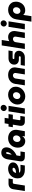

<svg xmlns="http://www.w3.org/2000/svg" viewBox="2506 -3310 1013 6064"><g transform="rotate(-90 3012.0 -278.5)"><path d="M10 0 67 -367Q78 -436 124.5 -475.5Q171 -515 241 -515H406L384 -380H280Q264 -380 252 -370Q240 -360 238 -344L184 0Z M676 0Q599 0 539 -26Q479 -52 444.5 -102.5Q410 -153 410 -227Q410 -293 433 -348Q456 -403 497 -443.5Q538 -484 593.5 -506Q649 -528 715 -528Q772 -528 816.5 -508.5Q861 -489 887.5 -455Q914 -421 914 -375Q914 -327 889.5 -291Q865 -255 823.5 -231.5Q782 -208 729.5 -196Q677 -184 620 -182Q611 -182 603 -182Q595 -182 587 -182Q595 -163 618.5 -150.5Q642 -138 682 -138H839L817 0ZM582 -277Q585 -277 588 -277Q591 -277 594 -278Q638 -280 667.5 -288.5Q697 -297 714 -308.5Q731 -320 738 -332Q745 -344 745 -355Q745 -369 734 -379Q723 -389 698 -389Q664 -389 640 -372Q616 -355 601.5 -330.5Q587 -306 584 -283Q583 -281 582.5 -279.5Q582 -278 582 -277Z M1086 0Q1021 0 984 -32Q947 -64 947 -122Q947 -130 948 -138Q949 -146 950 -154L1008 -530Q1015 -575 1031 -613.5Q1047 -652 1073 -681Q1099 -710 1135.5 -726.5Q1172 -743 1220 -743Q1278 -743 1315.5 -721.5Q1353 -700 1371.5 -664Q1390 -628 1390 -583Q1390 -535 1371 -487.5Q1352 -440 1316.5 -396.5Q1281 -353 1230.5 -316.5Q1180 -280 1117 -254L1131 -398Q1165 -415 1189 -444Q1213 -473 1225.5 -504.5Q1238 -536 1238 -560Q1238 -575 1232.5 -584Q1227 -593 1215 -593Q1201 -593 1192 -581Q1183 -569 1179 -545L1122 -180Q1121 -172 1120 -165.5Q1119 -159 1119 -154Q1119 -146 1124 -142Q1129 -138 1138 -138H1260L1239 0Z M1589 13Q1525 13 1478 -17.5Q1431 -48 1405.5 -101Q1380 -154 1380 -220Q1380 -287 1402 -343.5Q1424 -400 1463.5 -441Q1503 -482 1557.5 -505Q1612 -528 1677 -528Q1733 -528 1781.5 -512Q1830 -496 1867 -464.5Q1904 -433 1924 -387.5Q1944 -342 1944 -283Q1944 -269 1942.5 -254Q1941 -239 1936 -208L1900 0H1735L1747 -78H1742Q1715 -35 1674 -11Q1633 13 1589 13ZM1652 -138Q1686 -138 1711.5 -157Q1737 -176 1752 -206.5Q1767 -237 1767 -271Q1767 -301 1755.5 -323.5Q1744 -346 1723 -359.5Q1702 -373 1673 -373Q1641 -373 1615 -355Q1589 -337 1574.5 -307.5Q1560 -278 1560 -241Q1560 -210 1571 -187Q1582 -164 1603 -151Q1624 -138 1652 -138Z M2204 0Q2140 0 2104.5 -34Q2069 -68 2069 -129Q2069 -146 2072 -164L2148 -638H2322L2251 -189Q2248 -171 2248 -164Q2248 -155 2253.5 -148.5Q2259 -142 2270 -142H2382L2359 0ZM2026 -379 2047 -515H2441L2420 -379Z M2446 0 2527 -515H2701L2620 0ZM2629 -571Q2590 -571 2563 -598.5Q2536 -626 2536 -663Q2536 -691 2550.5 -714Q2565 -737 2589 -751Q2613 -765 2640 -765Q2679 -765 2705.5 -738Q2732 -711 2732 -672Q2732 -645 2717.5 -622Q2703 -599 2680 -585Q2657 -571 2629 -571Z M2998 13Q2925 13 2867 -18Q2809 -49 2775.5 -104Q2742 -159 2742 -229Q2742 -293 2767 -347.5Q2792 -402 2835 -442.5Q2878 -483 2934 -505.5Q2990 -528 3052 -528Q3124 -528 3181.5 -497Q3239 -466 3272.5 -411.5Q3306 -357 3305 -286Q3305 -223 3280.5 -168Q3256 -113 3213.5 -73Q3171 -33 3115.5 -10Q3060 13 2998 13ZM3013 -142Q3048 -142 3074.5 -160.5Q3101 -179 3116 -208.5Q3131 -238 3131 -273Q3131 -303 3119.5 -326Q3108 -349 3086.5 -361.5Q3065 -374 3035 -374Q3000 -374 2973 -356Q2946 -338 2931 -308Q2916 -278 2916 -243Q2916 -214 2927.5 -191Q2939 -168 2961 -155Q2983 -142 3013 -142Z M3348 0 3394 -308Q3405 -373 3442 -422.5Q3479 -472 3539 -500Q3599 -528 3675 -528Q3747 -528 3801 -502.5Q3855 -477 3885 -431.5Q3915 -386 3915 -325Q3915 -315 3914 -302.5Q3913 -290 3911 -279L3866 0H3693L3737 -281Q3738 -286 3738.5 -292.5Q3739 -299 3739 -302Q3739 -335 3717.5 -355.5Q3696 -376 3662 -376Q3637 -376 3616 -364.5Q3595 -353 3581.5 -334Q3568 -315 3564 -292L3520 0Z M3967 0 3988 -130H4234Q4245 -130 4252.5 -134.5Q4260 -139 4264 -146.5Q4268 -154 4268 -162Q4268 -173 4261 -180.5Q4254 -188 4240 -188H4165Q4119 -188 4082.5 -204.5Q4046 -221 4024 -254Q4002 -287 4002 -337Q4002 -386 4026.5 -426.5Q4051 -467 4095 -491.5Q4139 -516 4197 -516H4449L4428 -386H4210Q4200 -386 4193 -381.5Q4186 -377 4182 -371Q4178 -365 4178 -356Q4178 -346 4184.5 -338.5Q4191 -331 4204 -331H4278Q4329 -331 4365.5 -312.5Q4402 -294 4421 -261.5Q4440 -229 4440 -186Q4440 -136 4413 -93.5Q4386 -51 4340.5 -25.5Q4295 0 4239 0Z M4494 0 4609 -730H4781L4744 -497L4743 -490Q4773 -509 4806.5 -518.5Q4840 -528 4870 -528Q4932 -528 4975 -503.5Q5018 -479 5041 -435Q5064 -391 5064 -335Q5064 -319 5061.5 -302.5Q5059 -286 5057 -271L5013 0H4840L4884 -272Q4885 -279 4886 -287.5Q4887 -296 4887 -302Q4887 -324 4877.5 -340Q4868 -356 4850.5 -365.5Q4833 -375 4810 -375Q4788 -375 4767 -364.5Q4746 -354 4731 -335Q4716 -316 4712 -290L4666 0Z M5115 0 5196 -515H5370L5289 0ZM5298 -571Q5259 -571 5232 -598.5Q5205 -626 5205 -663Q5205 -691 5219.5 -714Q5234 -737 5258 -751Q5282 -765 5309 -765Q5348 -765 5374.5 -738Q5401 -711 5401 -672Q5401 -645 5386.5 -622Q5372 -599 5349 -585Q5326 -571 5298 -571Z M5360 208 5431 -264Q5443 -346 5485.5 -405Q5528 -464 5592 -496Q5656 -528 5731 -528Q5808 -528 5866.5 -497Q5925 -466 5958 -411Q5991 -356 5991 -280Q5991 -221 5971 -168Q5951 -115 5915 -74.5Q5879 -34 5829 -11Q5779 12 5719 12Q5670 12 5632.5 -4.5Q5595 -21 5576 -48H5571L5533 208ZM5702 -140Q5733 -140 5758.5 -157Q5784 -174 5799.5 -204Q5815 -234 5815 -271Q5815 -302 5803.5 -325Q5792 -348 5771 -361Q5750 -374 5721 -374Q5690 -374 5664 -357Q5638 -340 5622 -310.5Q5606 -281 5606 -242Q5606 -212 5618 -189Q5630 -166 5651.5 -153Q5673 -140 5702 -140Z"/></g></svg>

Font: MuseoModerno ExtraBold
Style: Italic
Weight: 800
Italic angle: -9°
Designer: Pablo Cosgaya, Héctor Gatti, Marcela Romero, and the Authors of The MuseoModerno Project.
Foundry: Omnibus-Type Team
Version: Version 1.003